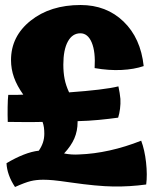

<svg xmlns="http://www.w3.org/2000/svg" viewBox="-20 -693 615 767"><path d="M263 36Q215 29 193 27Q171 25 153 25Q125 25 102.5 30.5Q80 36 40 54Q24 30 15.5 6Q7 -18 6 -41Q41 -62 74 -75Q107 -88 135 -91Q146 -107 151.5 -123.5Q157 -140 157 -159Q157 -172 155.5 -183.5Q154 -195 150 -206Q116 -205 66.5 -205.5Q17 -206 11 -206Q10 -233 10.5 -265.5Q11 -298 13 -314Q35 -314 48 -314Q61 -314 73 -315Q48 -350 36 -383.5Q24 -417 24 -453Q24 -548 102.5 -610.5Q181 -673 302 -673Q405 -673 473.5 -607Q542 -541 554 -429Q516 -416 465.5 -413.5Q415 -411 358 -421Q362 -486 346.5 -523Q331 -560 301 -560Q269 -560 251 -527Q233 -494 233 -435Q233 -404 238 -378Q243 -352 256 -324Q325 -329 375 -335Q425 -341 453 -348Q456 -334 458 -321.5Q460 -309 461 -298Q462 -278 459.5 -258.5Q457 -239 452 -223Q416 -218 374.5 -214Q333 -210 290 -209V-206Q290 -170 277 -140Q264 -110 236 -80Q251 -77 266 -76Q281 -75 296 -76Q355 -78 418 -92Q481 -106 544 -131Q558 -94 563.5 -44Q569 6 564 44Q498 53 432.5 52Q367 51 263 36Z"/></svg>

Font: Atma
Style: Bold
Weight: 700
Designer: Gregori Vincens, Jeremie Hornus, Riccardo Olocco, Yoann Minet.
Foundry: black foundry
Version: Version 1.102;PS 1.100;hotconv 1.0.86;makeotf.lib2.5.63406